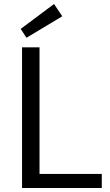

<svg xmlns="http://www.w3.org/2000/svg" viewBox="-20 -936 549 956"><path d="M290 -855 111.8 -748 83 -792 249 -916ZM89.8 -700.2H176.8V-69.8H486.8V0H89.8Z"/></svg>

Font: Post Grotesk Regular
Style: Regular
Weight: 500
Version: 0.900; ttfautohint (v0.96) -l 8 -r 50 -G 200 -x 14 -w "gGD" 